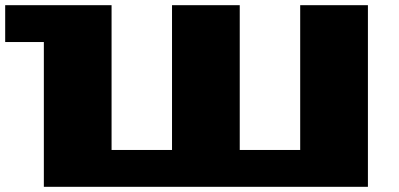

<svg xmlns="http://www.w3.org/2000/svg" viewBox="-20 -720 1538 740"><path d="M0 -558V-700H410V-142H643V-700H904V-142H1137V-700H1398V0H149V-558Z"/></svg>

Font: Stalinist One
Style: Regular
Weight: 400
Designer: Jovanny Lemonad
Foundry: Alexey Maslov, Jovanny Lemonad
Version: Version 3.004